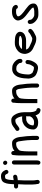

<svg xmlns="http://www.w3.org/2000/svg" viewBox="1490 -2252 833 3852"><g transform="rotate(-90 1906.0 -325.5)"><path d="M91 -378H135C135.7 -373.3 136 -368.7 136 -364C136 -327.6 131 -289.5 131 -252V-86C131 -66.6 131.9 -44.6 135 -29C135.8 -19.4 141 -3.9 141 8V15C141 37.2 160.5 56 182.5 56C204.6 56 223 37.2 223 15V8C223 -0.7 221.7 -10.7 219 -22C215.1 -41.7 213 -61 213 -85V-252C213 -290.2 218 -330.4 218 -368C217.3 -373.3 217 -378.7 217 -384C219 -384.7 220.7 -385 222 -385C230.7 -385.7 239 -386.7 247 -388C278.3 -390.8 310.1 -394.3 322 -417.5C339.5 -451.5 309.4 -486.7 275 -476C257.5 -472.1 240.4 -469.1 219 -467V-469C219 -475.7 219.3 -483 220 -491L222 -517C222.7 -524.3 223.3 -531.3 224 -538L226 -560C228.1 -577.2 233.3 -594 238 -608L244 -622C244.7 -623.3 246.3 -625.7 249 -629C252.9 -636.7 272.7 -638.9 283 -640H305C307.7 -639.3 310.7 -638.7 314 -638C315.3 -638 317.3 -637.3 320 -636C329.3 -629.8 336.3 -619.9 341 -609L346 -597C353.4 -581.2 375 -564.9 399.5 -576C415.3 -583.2 432.4 -605.6 421 -630L416 -641C412 -651 407 -660 401 -668C378.2 -699.4 350.6 -722 298 -722C232.1 -722 187.5 -699.9 168 -653C157.8 -629.2 147.3 -599.1 145 -569L143 -547C141.7 -539 140.7 -530.7 140 -522C140 -505 137 -484.8 137 -469V-460H91C68.8 -460 50 -441.6 50 -419.5C50 -397.5 68.8 -378 91 -378Z M532 -462V6C532 8.8 529.8 13.9 529 17C522.9 41.2 539.8 62.4 558 67.5C596.6 78.4 614 39.5 614 6V-462C614 -484.5 595.5 -503 573 -503C550.5 -503 532 -484.5 532 -462ZM524 -639C524 -615.7 544.7 -595 568 -595C590.5 -595 609 -613.5 609 -636C609 -659.3 588.3 -680 565 -680C542.5 -680 524 -661.5 524 -639Z M721 -474V-463C721 -457.7 720.7 -453.3 720 -450C717 -425.9 714 -407.1 714 -376C713.3 -362 713 -348 713 -334V6C713 8 726.7 8.3 754 7C781.3 8.3 795 8 795 6V-163C795 -188.1 796.6 -221.4 798 -244C804.3 -294.5 799.8 -343 829 -368C850 -384.3 873 -406 903 -412L925 -416C929 -416.7 932.7 -417 936 -417H968C968.7 -417 969.3 -416.7 970 -416H971C982.3 -402.4 994.2 -382.5 997 -360C1001.1 -341.4 1003 -324.5 1005 -305C1009.8 -288.3 1009.2 -263.2 1013 -246L1015 -228C1017.7 -203.5 1021 -178.1 1021 -152C1021.7 -146.7 1022 -141 1022 -135C1022 -123.4 1024 -107.7 1024 -96V3C1024 24.6 1043 44 1065 44C1087 44 1106 24.6 1106 3V-96C1106 -107.9 1104 -123.5 1104 -135C1104 -142.3 1103.7 -149.3 1103 -156C1103 -162.7 1102.7 -169 1102 -175C1102 -181 1101.7 -187.7 1101 -195L1099 -217C1096.7 -244.8 1091.5 -268.1 1089 -296C1084.1 -354.8 1076.1 -409.6 1049 -448C1032.5 -473.7 1008.9 -499 969 -499H937C921.2 -499 905.6 -494.6 891 -493C870.5 -490.3 864 -486.1 847 -479C829.8 -470.4 818.3 -461.7 803 -451V-474C803 -496.5 784.5 -515 762 -515C739.5 -515 721 -496.5 721 -474Z M1265 -357C1289.2 -369.1 1304.7 -381.4 1325 -398C1344.8 -415.6 1369.7 -429.3 1403 -433H1429C1443.8 -428.1 1452.8 -415.1 1461 -402C1467.9 -389.4 1475.2 -380.4 1480 -366C1487.5 -343.4 1497 -321.7 1497 -294C1491.7 -296.7 1486 -298 1480 -298H1452C1435 -298 1410.6 -295.1 1397 -292C1378.1 -287 1365.7 -278.4 1348 -271C1334.7 -265 1322.7 -257.3 1312 -248L1290 -226C1261 -194.4 1243.8 -162.5 1237 -108C1232.1 -74.9 1232.3 -57 1244 -35C1261 -0.9 1303.8 23 1355 23C1365 23.7 1375 24 1385 24C1408.9 22.7 1431.3 18.7 1450 12C1475.3 1.1 1498.9 -9.9 1517 -28C1522.4 -8.1 1532.4 4.8 1541 22C1557.3 49.9 1582.6 65.5 1621 71C1653.6 72.9 1679.7 31.5 1654.5 3C1644.6 -8.1 1635.4 -9.6 1621 -12L1618 -13H1617C1611.7 -18.3 1607.6 -27.7 1604 -33C1595.4 -47.3 1591.3 -63.8 1587 -83L1585 -101C1583.8 -113.3 1581 -122 1581 -136V-262C1581 -303.3 1574 -334.2 1566 -366C1558.8 -397.4 1544.2 -419.7 1531 -444C1510.4 -480 1478.8 -515 1424 -515C1402.9 -515 1386.4 -513.7 1368 -510C1307.1 -498.6 1273.2 -455.4 1227 -429C1181 -404.4 1216.7 -331.2 1265 -357ZM1499 -221V-136C1493.7 -132 1489.7 -127 1487 -121L1482 -110C1480.7 -107.3 1478.7 -104.3 1476 -101C1453 -80.5 1426.8 -58 1384 -58C1375.3 -58 1367 -58.3 1359 -59C1343.9 -59 1327 -63 1319 -71L1317 -72C1316.3 -72.7 1316 -73.7 1316 -75V-78C1316 -79.3 1316.2 -81.8 1316.5 -85.5C1321.2 -137 1338.8 -161.7 1368 -188C1376.8 -196.8 1397.1 -203.6 1407 -209L1417 -213C1424.4 -214.2 1443.9 -216 1452 -216H1480C1486.7 -216 1493 -217.7 1499 -221Z M1772 -474V-463C1772 -457.7 1771.7 -453.3 1771 -450C1768 -425.9 1765 -407.1 1765 -376C1764.3 -362 1764 -348 1764 -334V6C1764 8 1777.7 8.3 1805 7C1832.3 8.3 1846 8 1846 6V-163C1846 -188.1 1847.6 -221.4 1849 -244C1855.3 -294.5 1850.8 -343 1880 -368C1901 -384.3 1924 -406 1954 -412L1976 -416C1980 -416.7 1983.7 -417 1987 -417H2019C2019.7 -417 2020.3 -416.7 2021 -416H2022C2033.3 -402.4 2045.2 -382.5 2048 -360C2052.1 -341.4 2054 -324.5 2056 -305C2060.8 -288.3 2060.2 -263.2 2064 -246L2066 -228C2068.7 -203.5 2072 -178.1 2072 -152C2072.7 -146.7 2073 -141 2073 -135C2073 -123.4 2075 -107.7 2075 -96V3C2075 24.6 2094 44 2116 44C2138 44 2157 24.6 2157 3V-96C2157 -107.9 2155 -123.5 2155 -135C2155 -142.3 2154.7 -149.3 2154 -156C2154 -162.7 2153.7 -169 2153 -175C2153 -181 2152.7 -187.7 2152 -195L2150 -217C2147.7 -244.8 2142.5 -268.1 2140 -296C2135.1 -354.8 2127.1 -409.6 2100 -448C2083.5 -473.7 2059.9 -499 2020 -499H1988C1972.2 -499 1956.6 -494.6 1942 -493C1921.5 -490.3 1915 -486.1 1898 -479C1880.8 -470.4 1869.3 -461.7 1854 -451V-474C1854 -496.5 1835.5 -515 1813 -515C1790.5 -515 1772 -496.5 1772 -474Z M2651 -332V-338C2651 -392 2617.2 -421.8 2589 -450C2574 -465 2552.6 -473.3 2534 -484C2514.6 -493.7 2477.8 -497 2450 -497C2381.1 -497 2345.4 -465.9 2314 -426C2283.9 -385 2269 -326 2262 -263L2260 -229C2257.4 -209.4 2256 -188.7 2256 -167C2256 -154.3 2258 -141.3 2262 -128C2269.9 -94.5 2286.5 -62.7 2306 -41C2323.2 -22 2347 -11.4 2372.5 -0.5C2393.1 8.3 2419 14 2444 19L2462 21C2481.7 22.6 2497.3 20.7 2512 15C2546.5 0.6 2567 -24.1 2586 -55L2598 -77L2606 -94C2609.3 -100.7 2612.3 -107.3 2615 -114C2619.6 -132.6 2628 -153.5 2628 -178L2629 -188C2629 -199.3 2625.2 -209.2 2617.5 -217.5C2592.9 -244.2 2549 -225.5 2547 -191L2546 -181C2546 -171.3 2543.2 -159.6 2541 -153L2537 -141L2533 -131L2524 -114C2519 -102.6 2512 -90.6 2505 -81.5C2498.9 -73.5 2490.6 -61 2478 -61C2475.3 -60.3 2472.7 -60.3 2470 -61C2438.6 -61 2407.8 -72.1 2387 -84C2381 -86.6 2370.3 -91 2367 -96C2354 -112.3 2338 -140 2338 -168C2338 -176 2338.3 -184.3 2339 -193C2341.1 -222.8 2341.8 -256.1 2348 -283L2354 -311C2359.6 -335.4 2366.9 -359.5 2380 -377C2396.2 -397.8 2412.5 -415 2449 -415C2464.5 -415 2477.4 -412.1 2492 -411C2500.4 -411 2506 -406.4 2512 -403C2530.6 -396.8 2536 -388.3 2550 -372C2561.1 -360.9 2569 -355 2569 -338V-332C2569 -309.5 2587.5 -291 2610 -291C2632.5 -291 2651 -309.5 2651 -332Z M2848 -300 2851 -303C2860.3 -318.1 2865.9 -323.3 2878 -332C2903.9 -348.2 2928 -362 2970 -362H2998C3010 -362 3056.9 -359.1 3066 -358C3074.6 -357 3111 -348.4 3111 -340C3111.7 -338.7 3112.3 -337.7 3113 -337C3113 -336.3 3112.7 -335.7 3112 -335C3112 -329.3 3107.5 -325.4 3104 -323C3082.4 -310 3060.2 -303.1 3029 -300ZM3212 -175C3200.7 -175 3191 -171 3183 -163C3168.2 -148.2 3151.7 -135.2 3131 -126L3093 -107C3083.9 -102.5 3077.4 -97.6 3067 -95H3048C3034.7 -96.2 3031.7 -97.2 3021 -99L3004 -104C2999.3 -105.3 2994 -107 2988 -109C2971 -114.7 2941 -133.1 2922 -139C2905.5 -145.2 2890.7 -154.2 2877 -164C2858 -173.5 2845.3 -196.1 2838 -218H3008C3016.7 -218 3025.3 -218.3 3034 -219C3052.6 -219 3070.6 -222.8 3086 -227L3104 -233C3146.3 -244.5 3184.4 -275 3193 -320C3202.8 -376.1 3166.9 -404.7 3133 -423C3100.4 -438 3049.6 -444 2998 -444H2970C2945.2 -444 2918.8 -441.1 2901 -434C2886.2 -427.3 2866.8 -420.6 2853 -413C2794.4 -377.9 2751 -327.8 2751 -235C2751.7 -225.7 2754 -214.3 2758 -201C2767.7 -164.2 2785.1 -135.8 2809 -114C2839.5 -83.5 2876.3 -71.5 2918 -52L2940 -41C2952.2 -34.9 2968 -29.2 2982 -25L2998 -21C3029.8 -12.3 3080.9 -10.3 3110 -23C3136.7 -36.4 3164 -49.8 3190 -64C3205.4 -73 3221.9 -85.9 3234 -98C3243.6 -107.6 3253 -117.9 3253 -134C3253 -156.5 3234.5 -175 3212 -175Z M3648 -415C3649.3 -415 3650.7 -414.7 3652 -414L3653 -413C3659.7 -399.6 3665.4 -389.5 3680.5 -384.5C3706.2 -375.9 3726.4 -392.3 3732.5 -410.5C3737.6 -425.9 3731.8 -438.4 3726 -450C3708.3 -485.5 3669 -501 3616 -501H3597C3550.6 -501 3515.1 -491.7 3485 -475C3447.9 -452.7 3407.9 -410.3 3426 -350C3432.3 -324.7 3445.1 -300.5 3460 -281C3492.7 -240.8 3534.1 -207.7 3576 -177C3609.5 -155.4 3635.5 -130.9 3664 -106C3673 -98.5 3677.4 -90.2 3680 -77V-70C3678 -68.7 3676 -67.7 3674 -67L3660 -63C3648.9 -59.7 3640 -56 3627 -56C3620.3 -55.3 3613.3 -54.7 3606 -54H3533C3511.5 -54 3492.5 -65.9 3479 -74C3466.4 -81.2 3457.4 -92.5 3448 -104C3443.8 -109 3437 -116 3437 -122C3434.5 -147.1 3433.8 -163.8 3417.5 -176.5C3388.1 -199.3 3347.9 -172.7 3352 -138C3353.6 -131.6 3355 -122.7 3355 -115C3358 -89.7 3370.9 -67.4 3386 -50C3402.5 -31.9 3415.9 -16.4 3437 -4C3461.4 12.9 3495.7 28 3533 28H3587C3594.3 28 3602 27.7 3610 27C3637.7 27 3658.5 21.3 3680 17C3717.2 7.7 3757 -14.6 3761 -55C3765.5 -93.1 3754 -121.1 3740 -143C3722.4 -169.4 3694.5 -187.1 3671 -208C3649.4 -227.2 3622.2 -244.4 3598 -263L3570 -287C3561.3 -293.7 3553 -301 3545 -309C3528.2 -325.8 3504 -350.3 3504 -381C3509.3 -402.3 3535.8 -406.9 3554 -415C3563.8 -418.3 3583.3 -419 3597 -419H3616C3628.3 -419 3636.9 -417.5 3648 -415Z"/></g></svg>

Font: HoneyBee
Style: Bd
Weight: 700
Foundry: Cannot Into Space Fonts
Version: Version 0.89